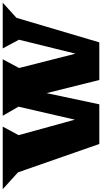

<svg xmlns="http://www.w3.org/2000/svg" viewBox="286 -1046 740 1392"><g transform="rotate(-90 656.0 -350.0)"><path d="M102.5 -589.4 -19.5 -700.2H434.1L372.1 -585L484.4 -177.2L578.6 -585.9L512.7 -700.2H922.4L858.9 -582L962.9 -172.4L1064 -582.5L1001 -700.2H1332.5L1222.7 -600.6L1044.9 0H772L676.8 -382.3L595.7 0H308.1Z"/></g></svg>

Font: Goblin One
Style: Regular
Weight: 400
Designer: Riccardo De Franceschi
Foundry: Sorkin Type Co.
Version: Version 1.001